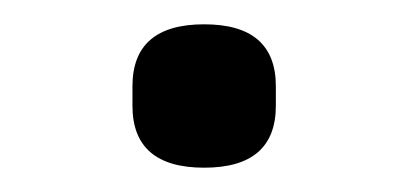

<svg xmlns="http://www.w3.org/2000/svg" viewBox="-20 -383 336 158"><path d="M148 -245Q89 -245 89 -296V-312Q89 -363 148 -363Q207 -363 207 -312V-296Q207 -245 148 -245Z"/></svg>

Font: IBM Plex Sans Cond
Style: Regular
Weight: 400
Width: 3
Designer: Mike Abbink, Paul van der Laan, Pieter van Rosmalen
Foundry: Bold Monday
Version: Version 1.3